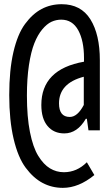

<svg xmlns="http://www.w3.org/2000/svg" viewBox="-20 -739 540 923"><path d="M282.2 164.1Q229.5 164.1 185.1 140.6Q140.6 117.2 103.5 67.4Q66.4 17.6 45.4 -71.8Q24.4 -161.1 24.4 -282.2Q24.4 -401.4 44.4 -488.3Q64.5 -575.2 100.6 -624Q136.7 -672.9 180.2 -695.8Q223.6 -718.8 276.4 -718.8Q369.1 -718.8 414.6 -646Q460 -573.2 460 -449.2V-112.3H405.3L397.5 -168H392.6Q351.6 -97.7 289.1 -97.7Q238.3 -97.7 208.5 -133.3Q178.7 -168.9 178.7 -234.4Q178.7 -406.2 383.8 -442.4V-460Q383.8 -543 356 -593.8Q328.1 -644.5 274.4 -644.5Q250 -644.5 227.5 -634.3Q205.1 -624 183.1 -597.7Q161.1 -571.3 145 -530.8Q128.9 -490.2 119.1 -425.8Q109.4 -361.3 109.4 -279.3Q109.4 -177.7 124 -104Q138.7 -30.3 164.1 10.7Q189.5 51.8 220.2 70.3Q251 88.9 287.1 88.9Q349.6 88.9 397.5 41L433.6 102.5Q358.4 164.1 282.2 164.1ZM315.4 -176.8Q352.5 -176.8 382.8 -234.4V-370.1Q263.7 -338.9 263.7 -242.2Q263.7 -176.8 315.4 -176.8Z"/></svg>

Font: GenEi Gothic M SemiBold
Style: Regular
Weight: 500
Designer: o_tamon (Modified); [Source Han Sans]
Ryoko NISHIZUKA  (kana & ideographs); Paul D. Hunt (Latin, Greek & Cyrillic); Wenl
Version: Version 1.1a;Original Version 1.004